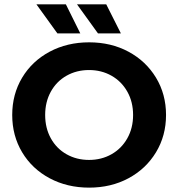

<svg xmlns="http://www.w3.org/2000/svg" viewBox="-20 -849 816 880"><path d="M388.5 11Q288 11 207.5 -32Q127 -75 81.5 -151Q36 -227 36 -322Q36 -417 81.5 -493Q127 -569 207.5 -612Q288 -655 388.5 -655Q489 -655 569 -612Q649 -569 695 -493Q741 -417 741 -322Q741 -227 695 -151Q649 -75 569 -32Q489 11 388.5 11ZM388 -116Q445 -116 491 -142Q537 -168 563.5 -215Q590 -262 590 -322Q590 -382 563.5 -429Q537 -476 491 -502Q445 -528 388 -528Q331 -528 285 -502Q239 -476 213 -429Q187 -382 187 -322Q187 -262 213 -215Q239 -168 285 -142Q331 -116 388 -116ZM147 -829H282L348 -696H243ZM333 -829H467L534 -696H429Z"/></svg>

Font: Montserrat Ace
Style: Bold
Weight: 700
Designer: Julieta Ulanovsky
Foundry: Julieta Ulanovsky
Version: Version 1